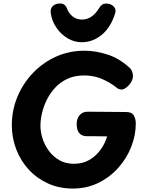

<svg xmlns="http://www.w3.org/2000/svg" viewBox="-20 -1074 862 1113"><path d="M733.8 -678.7Q739.8 -673.7 745.2 -661Q750.7 -648.3 750.7 -634.1Q750.7 -614.3 739.2 -596.3Q727.8 -578.3 712.4 -566.7Q697.1 -555 685.1 -555Q669.1 -555 658.6 -563.8Q648.1 -572.7 639.1 -578.9Q594.1 -609 554.3 -622.8Q514.6 -636.6 467.6 -636.6Q412.2 -636.6 370.6 -617Q328.9 -597.4 299.3 -565.1Q269.7 -532.8 250.8 -494.4Q232 -456.1 223.2 -417.1Q214.4 -378 214.4 -346Q214.4 -309 227 -270.1Q239.6 -231.1 264.2 -198.3Q288.9 -165.4 324.9 -145Q360.9 -124.6 407.8 -124.6Q449.3 -124.6 481.2 -138.7Q513 -152.8 537.1 -176.3Q561.1 -199.9 577 -227.8Q592.9 -255.7 601 -283.4Q582.8 -283.4 564.2 -283.9Q545.6 -284.4 525.3 -284.4Q505 -284.4 482.9 -284.4Q456.9 -284.4 440.8 -300.8Q424.8 -317.2 424.6 -354.9Q424.3 -386.1 441.5 -406.3Q458.7 -426.4 486.8 -426.4Q538.7 -426.4 598.8 -425.6Q659 -424.7 711.7 -424.7Q744.7 -424.4 755.9 -404.3Q767.1 -384.2 767.1 -358.1Q767.1 -289.7 740.8 -223Q714.6 -156.3 665.9 -101.5Q617.2 -46.7 550.2 -13.8Q483.1 19 401.6 19Q324.1 19 259.4 -10Q194.7 -39 147.5 -90Q100.3 -141 74.4 -207.5Q48.6 -274 48.6 -348Q48.6 -435 80.8 -512.5Q113 -590 170.5 -650.5Q228 -711 304.4 -745.5Q380.9 -780 469.1 -780Q536 -780 604.9 -757.3Q673.8 -734.7 733.8 -678.7ZM452.9 -829.2Q411 -829.2 372.3 -851.9Q333.7 -874.7 307.1 -913.4Q280.4 -952.2 274.2 -998.1Q270.4 -1023.3 285.7 -1038.5Q300.9 -1053.7 327.3 -1053.7Q357.1 -1053.7 367.2 -1027.1Q375.6 -1004.7 389.2 -989.8Q402.9 -974.9 419.9 -967.8Q436.9 -960.7 456 -960.7Q485 -960.7 509.6 -977.2Q534.2 -993.7 554.6 -1027.1Q562.9 -1041 572.6 -1047.2Q582.3 -1053.4 595.8 -1053.4Q622.1 -1053.4 638.6 -1036.7Q655.1 -1019.9 647.8 -998.1Q623.6 -917.7 571.2 -873.4Q518.9 -829.2 452.9 -829.2Z"/></svg>

Font: Playpen Sans Thai
Style: Regular
Weight: 400
Designer: Sirin Gunkloy, Laura Meseguer, Veronika Burian, José Scaglione
Foundry: TypeTogether
Version: Version 2.000